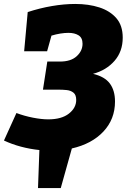

<svg xmlns="http://www.w3.org/2000/svg" viewBox="-36 -745 640 970"><path d="M-16 -35 47 -174Q87 -159 130.5 -150.5Q174 -142 208 -142Q275 -142 312 -171Q349 -200 349 -240Q349 -266 335 -277Q321 -288 301 -290Q281 -292 262 -292H181L203 -434H267Q322 -434 351.5 -461Q381 -488 381 -524Q381 -554 361 -566.5Q341 -579 310 -579Q291 -579 269 -575.5Q247 -572 224 -565L202 -486H86L104 -684Q165 -704 226.5 -714.5Q288 -725 344 -725Q412 -725 466 -707.5Q520 -690 552 -653Q584 -616 584 -555Q584 -485 542.5 -437.5Q501 -390 434 -372Q493 -358 519 -323Q545 -288 545 -232Q545 -143 486.5 -80.5Q428 -18 327 5L271 205H156L163 13Q115 8 70 -4Q25 -16 -16 -35Z"/></svg>

Font: Bitter Black
Style: Italic
Weight: 900
Italic angle: -9°
Designer: Sol Matas, and Bitter project Authors
Foundry: Sol Matas
Version: Version 2.001